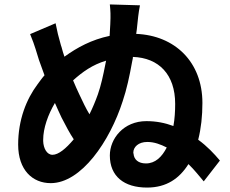

<svg xmlns="http://www.w3.org/2000/svg" viewBox="-20 -817 1040 867"><path d="M831 -76C859 -49 881 -20 900 2L973 -92C947 -123 915 -157 875 -186C888 -237 894 -293 894 -352C894 -538 769 -657 595 -664C597 -677 599 -692 600 -705C602 -723 605 -759 612 -793L476 -797C479 -766 480 -751 478 -708C477 -692 476 -674 475 -655C394 -638 329 -603 271 -561C266 -575 262 -589 258 -604L255 -613C245 -647 237 -680 231 -712L116 -663C140 -605 144 -582 156 -546C164 -525 172 -502 181 -477C170 -465 160 -450 150 -437C99 -369 62 -276 62 -164C62 -49 127 10 209 10C347 10 476 -179 534 -360C552 -413 565 -474 576 -535L578 -545L580 -555C580 -557 580 -558 580 -560C697 -556 771 -481 771 -348C771 -315 769 -280 763 -248C725 -262 686 -270 641 -270C538 -270 476 -191 476 -115C476 -21 540 30 644 30C732 30 790 -11 831 -76ZM338 -391C329 -409 320 -431 310 -454C352 -492 398 -525 459 -543C458 -540 458 -536 457 -533L455 -523C446 -477 436 -431 422 -391C411 -360 398 -329 384 -301C368 -327 354 -357 338 -391ZM175 -180C175 -182 175 -184 175 -186C175 -238 197 -300 228 -352C239 -328 248 -306 258 -286C278 -247 295 -215 313 -188C278 -146 244 -118 217 -118C192 -118 176 -147 175 -180ZM583 -123C582 -125 582 -127 582 -128C582 -153 605 -176 645 -176C677 -176 705 -165 733 -151C711 -108 681 -79 639 -79C604 -79 585 -97 583 -123Z"/></svg>

Font: Glow Sans SC Normal
Style: Bold
Weight: 700
Designer: Ryoko NISHIZUKA (kana, bopomofo & ideographs); Paul D. Hunt (Latin, Greek & Cyrillic); Sandoll Communications, Soo-young
Version: Version 0.93